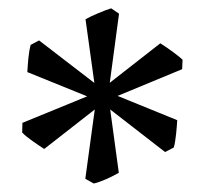

<svg xmlns="http://www.w3.org/2000/svg" viewBox="-20 -782 485 456"><path d="M240.7 -585.4 360.8 -679.2Q365.7 -675.8 373.3 -670.9Q380.9 -666 388.4 -660.4Q396 -654.8 402.8 -649.4Q409.7 -644 413.6 -640.1L412.6 -617.7L259.3 -554.2L400.9 -496.6Q400.4 -490.7 399.9 -481.9Q399.4 -473.1 398.2 -463.6Q397 -454.1 395.8 -445.6Q394.5 -437 392.6 -431.6L372.1 -420.9L241.7 -522L262.2 -371.6Q256.8 -368.7 249 -364.5Q241.2 -360.4 232.7 -356.7Q224.1 -353 216.1 -350.1Q208 -347.2 202.6 -346.2L182.6 -357.4L205.1 -522L85 -428.2Q79.6 -431.6 72 -436.8Q64.5 -441.9 56.9 -447.3Q49.3 -452.6 42.7 -458Q36.1 -463.4 32.7 -467.3L33.2 -490.2L187 -553.2L44.9 -610.8Q45.4 -616.7 45.9 -625.7Q46.4 -634.8 47.4 -644Q48.3 -653.3 49.8 -661.9Q51.3 -670.4 52.7 -675.3L72.8 -686L204.1 -585L183.1 -736.3Q188.5 -739.3 196.5 -743.2Q204.6 -747.1 213.4 -750.7Q222.2 -754.4 230.5 -757.6Q238.8 -760.7 244.1 -762.2L262.7 -749.5Z"/></svg>

Font: Gentium Book Basic
Style: Regular
Weight: 400
Designer: J. Victor Gaultney and Annie Olsen
Foundry: SIL International
Version: Version 1.102; 2013; Maintenance release